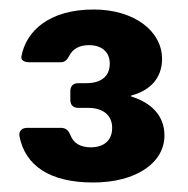

<svg xmlns="http://www.w3.org/2000/svg" viewBox="-20 -732 395 404"><path d="M177 -712C85 -712 35 -668 25 -613C24 -605 31 -601 42 -601H107C117 -601 121 -606 126 -615C133 -629 147 -637 167 -637C195 -637 211 -622 211 -598C211 -571 192 -557 162 -557H145C134 -557 128 -551 128 -540V-522C128 -511 134 -505 145 -505H166C196 -505 216 -490 216 -463C216 -436 198 -422 171 -422C150 -422 135 -430 128 -448C124 -458 118 -463 108 -463H37C26 -463 19 -456 21 -445C33 -384 84 -348 176 -348C266 -348 326 -389 326 -447C326 -489 298 -516 256 -529V-531C295 -541 321 -567 321 -608C321 -667 262 -712 177 -712Z"/></svg>

Font: Arvore Sans SemiBold
Style: Regular
Weight: 600
Designer: Jonny Pinhorn (Latin) Dan Schunck (customization for Arvore)
Version: Version 1.000;Glyphs 3.3 (3305)